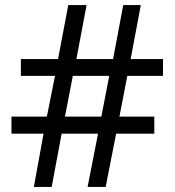

<svg xmlns="http://www.w3.org/2000/svg" viewBox="-20 -734 686 754"><path d="M480 -436 449 -276H586V-209H436L395 0H324L365 -209H222L183 0H113L151 -209H25V-276H164L196 -436H62V-502H208L248 -714H320L280 -502H424L464 -714H533L493 -502H620V-436ZM235 -276H378L409 -436H266Z"/></svg>

Font: Noto Sans Tai Tham
Style: Regular
Weight: 400
Designer: Monotype Design Team 2013. Revised by David WIlliams 2020
Foundry: Monotype Imaging Inc.
Version: Version 2.002